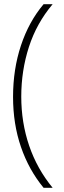

<svg xmlns="http://www.w3.org/2000/svg" viewBox="-20 -734 304 912"><path d="M42 -274Q42 -405 79.5 -518Q117 -631 187 -714H230Q154 -624 117.5 -511.5Q81 -399 81 -275Q81 -152 118.5 -42Q156 68 230 158H187Q117 73 79.5 -36Q42 -145 42 -274Z"/></svg>

Font: Noto Sans Gujarati ExtraLight
Style: Regular
Weight: 200
Designer: Jelle Bosma - Monotype Design Team, Universal Thirst
Foundry: Monotype Imaging Inc.
Version: Version 2.106; ttfautohint (v1.8.4.7-5d5b)